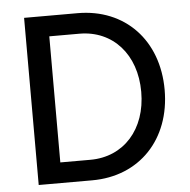

<svg xmlns="http://www.w3.org/2000/svg" viewBox="-51 -750 791 801"><g transform="rotate(-5 344.5 -350.0)"><path d="M79 0H303C501 0 637 -142 637 -350C637 -558 501 -700 303 -700H79ZM303 -86H177V-614H303C443 -614 539 -507 539 -350C539 -193 443 -86 303 -86Z"/></g></svg>

Font: Uncut Sans Medium
Style: Regular
Weight: 500
Designer: Kasper Nordkvist
Foundry: UNCUT.wtf
Version: Version 1.304;Glyphs 3.2 (3246)